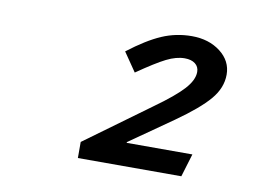

<svg xmlns="http://www.w3.org/2000/svg" viewBox="-53 -797 719 541"><g transform="rotate(10 307.0 -527.0)"><path d="M495 -330H199V-376L384 -511Q440 -551 464 -577.5Q488 -604 488 -627Q488 -642 477 -650.5Q466 -659 447 -659Q423 -659 395 -645Q367 -631 315 -595L278 -649Q330 -689 370.5 -706.5Q411 -724 456 -724Q505 -724 538 -698.5Q571 -673 571 -634Q571 -596 542.5 -562.5Q514 -529 450 -484L327 -398V-396H515Z"/></g></svg>

Font: Intel One Mono Medium
Style: Italic
Weight: 500
Italic angle: -16°
Monospace: yes
Designer: Fred Shallcrass
Foundry: Frere-Jones Type LLC
Version: Version 1.400;hotconv 1.1.0;makeotfexe 2.6.0;FJTRelease1.4